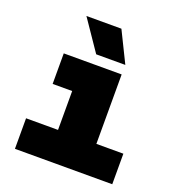

<svg xmlns="http://www.w3.org/2000/svg" viewBox="-141 -903 932 1016"><g transform="rotate(20 325.0 -395.0)"><path d="M57 -172H237V-391H127V-563H453V-172H605V0H57ZM290 -617 172 -790H369L454 -617Z"/></g></svg>

Font: Azeret Mono Black
Style: Regular
Weight: 900
Designer: Martin Vácha
Foundry: Displaay
Version: Version 1.000; Glyphs 3.0.3, build 3074